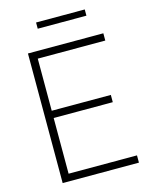

<svg xmlns="http://www.w3.org/2000/svg" viewBox="-131 -976 825 1059"><g transform="rotate(-15 282.0 -447.0)"><path d="M92.5 0V-740H523V-698.5H137.5V-41.5H528V0ZM123.5 -359.5V-401H475V-359.5ZM180 -858V-893.5H458V-858Z"/></g></svg>

Font: Encode Sans Condensed Thin ExtraLight
Style: Regular
Weight: 250
Version: Version 3.002